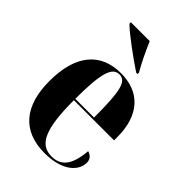

<svg xmlns="http://www.w3.org/2000/svg" viewBox="-227 -863 970 970"><g transform="rotate(45 258.0 -378.0)"><path d="M318 -605H328V-615C303 -657 273 -721 254 -766H119V-756C153 -721 259 -644 318 -605ZM278 10C407 10 464 -50 464 -107C464 -131 449 -147 427 -153C418 -40 377 -3 315 -3C230 -3 194 -77 194 -284H481V-307C481 -465 400 -549 266 -549C121 -549 38 -453 38 -265C38 -91 117 10 278 10ZM328 -294H194C194 -484 216 -539 265 -539C314 -539 328 -484 328 -294Z"/></g></svg>

Font: Noto Serif Display Condensed ExtraBold
Style: Regular
Weight: 800
Width: 3
Designer: Monotype Design Team
Foundry: Monotype Imaging Inc.
Version: Version 2.009